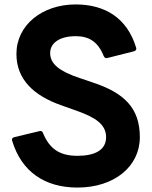

<svg xmlns="http://www.w3.org/2000/svg" viewBox="-20 -793 687 865"><path d="M329 52C495 52 610 -43 610 -175C610 -306 540 -375 396 -422L340 -441C247 -472 206 -505 206 -554C206 -601 251 -630 321 -630C380 -630 421 -606 447 -541C450 -535 454 -531 459 -531C461 -531 463 -531 465 -532L584 -562C590 -564 594 -568 594 -573C594 -575 594 -577 593 -579C553 -711 454 -773 321 -773C170 -773 54 -680 54 -550C54 -436 131 -362 258 -318L328 -293C409 -264 458 -233 458 -175C458 -116 406 -91 329 -91C248 -91 203 -123 174 -193C172 -199 168 -203 162 -203C161 -203 159 -203 157 -202L44 -175C38 -173 34 -170 34 -164C34 -162 34 -160 35 -158C77 -20 181 52 329 52Z"/></svg>

Font: LINE Seed JP_OTF Bold
Style: Regular
Weight: 700
Designer: LINE & Fontrix & Fontworks
Version: Version 1.009